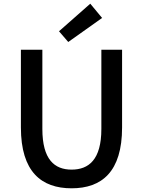

<svg xmlns="http://www.w3.org/2000/svg" viewBox="-20 -1005 773 1038"><path d="M367 13C530 13 640 -76 640 -316V-736H528V-308C528 -142 460 -88 367 -88C275 -88 209 -142 209 -308V-736H93V-316C93 -76 204 13 367 13ZM349 -778 532 -908 468 -985 299 -836Z"/></svg>

Font: Noto Sans CJK KR Medium
Style: Regular
Weight: 500
Designer: Ryoko NISHIZUKA (kana & ideographs); Paul D. Hunt (Latin, Greek & Cyrillic); Wenlong ZHANG (bopomofo); Sandoll Communica
Foundry: Adobe Systems Incorporated
Version: Version 1.004;PS 1.004;hotconv 1.0.82;makeotf.lib2.5.63406